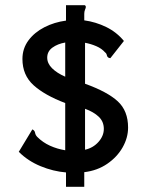

<svg xmlns="http://www.w3.org/2000/svg" viewBox="-20 -671 540 736"><path d="M233 45V-10Q184 -14 135.5 -34Q87 -54 52 -89L104 -175Q113 -171 114.5 -162Q116 -153 123 -146Q144 -125 171.5 -112.5Q199 -100 230 -95V-276Q151 -306 108.5 -344.5Q66 -383 66 -445Q66 -485 89 -516Q112 -547 150 -566.5Q188 -586 233 -592V-651H305Q309 -649 309 -644Q309 -641 306 -634Q303 -627 303 -618V-593Q347 -587 387 -567.5Q427 -548 455 -514L403 -448Q392 -449 390 -458Q388 -467 383 -470Q370 -485 349 -494Q328 -503 306 -507V-350Q392 -319 431.5 -282.5Q471 -246 471 -182Q471 -143 450 -106Q429 -69 391 -43Q353 -17 303 -11V45ZM230 -377V-508Q201 -503 181 -488.5Q161 -474 161 -450Q161 -428 179.5 -409.5Q198 -391 230 -377ZM306 -97Q337 -104 357.5 -127Q378 -150 378 -177Q378 -205 358.5 -223.5Q339 -242 306 -254Z"/></svg>

Font: Ligconsolata
Style: Bold
Weight: 700
Monospace: yes
Designer: Raph Levien, Cyreal, Brenton Simpson
Foundry: Raph Levien, Cyreal, Google
Version: Version 3.001; ttfautohint (v1.8.2.53-6de2)